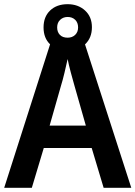

<svg xmlns="http://www.w3.org/2000/svg" viewBox="-20 -897 647 917"><path d="M475 0 418 -190H189L132 0H0L229 -716H376L607 0ZM335 -490Q328 -514 318 -551.5Q308 -589 303 -615Q297 -587 288 -549.5Q279 -512 272 -490L217 -297H390ZM303 -655Q251 -655 219.5 -685Q188 -715 188 -766Q188 -817 219.5 -847Q251 -877 303 -877Q353 -877 386 -847Q419 -817 419 -767Q419 -716 386.5 -685.5Q354 -655 303 -655ZM303 -717Q325 -717 339 -730.5Q353 -744 353 -766Q353 -789 339 -802.5Q325 -816 303 -816Q282 -816 267.5 -802.5Q253 -789 253 -766Q253 -744 266 -730.5Q279 -717 303 -717Z"/></svg>

Font: Noto Sans SemiCondensed SemiBold
Style: Regular
Weight: 600
Width: 4
Designer: Monotype Design Team
Foundry: Monotype Imaging Inc.
Version: Version 2.013; ttfautohint (v1.8.4.7-5d5b)